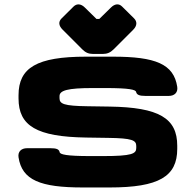

<svg xmlns="http://www.w3.org/2000/svg" viewBox="-20 -828 877 860"><path d="M351.1 11.7H471.2C691.9 11.7 773.9 -37.6 773.9 -161.1V-175.3C773.9 -298.8 691.9 -347.2 471.2 -350.6L372.6 -352.1C265.1 -353.5 246.6 -362.8 246.6 -388.2V-397.5C246.6 -422.9 282.7 -433.6 395 -433.6H452.6C560.1 -433.6 587.9 -426.3 589.8 -416C592.3 -402.8 606 -398.4 630.4 -398.4H736.3C760.7 -398.4 777.8 -413.1 773.9 -439C758.3 -541.5 676.3 -574.2 485.8 -574.2H365.7C145 -574.2 63 -524.9 63 -401.4V-387.2C63 -263.7 145 -215.3 365.7 -211.9L464.4 -210.4C571.8 -209 590.3 -199.7 590.3 -174.3V-165C590.3 -139.6 571.8 -128.9 441.9 -128.9H384.3C276.9 -128.9 249 -136.2 247.1 -146.5C244.6 -160.2 231 -164.1 206.5 -164.1H100.6C76.2 -164.1 59.1 -149.4 63 -123.5C78.6 -21 160.6 11.7 351.1 11.7ZM477.1 -794.4 424.8 -743.2H412.1L359.9 -794.4C342.8 -811.5 323.7 -813 309.1 -798.3L255.9 -745.6C241.2 -731 242.2 -713.4 260.3 -695.3L348.6 -606.9C362.8 -592.8 376.5 -586.4 396.5 -586.4H440.9C460.4 -586.4 474.6 -592.8 488.8 -606.9L576.7 -694.8C594.7 -712.9 594.7 -731.4 580.6 -745.6L527.3 -798.3C512.2 -814 493.2 -810.5 477.1 -794.4Z"/></svg>

Font: Gyrotrope Black
Style: Regular
Weight: 900
Designer: David Moles
Version: Version 1.003;Glyphs 3.3.1 (3343)